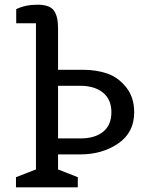

<svg xmlns="http://www.w3.org/2000/svg" viewBox="-20 -797 628 817"><path d="M311 0H48V-43L133 -76V-698H49V-758Q88 -777 139.5 -777Q191 -777 209 -752.5Q227 -728 227 -678V-500H335Q390 -500 436.5 -484Q483 -468 517 -425.5Q551 -383 551 -319Q551 -233 483 -186.5Q415 -140 322 -140H227V-76L311 -43ZM227 -208H322Q384 -208 419 -236.5Q454 -265 454 -319.5Q454 -374 418 -403Q382 -432 321 -432H227Z"/></svg>

Font: Belgrano
Style: Regular
Weight: 400
Version: Version 1.002